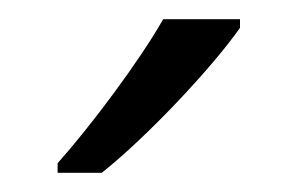

<svg xmlns="http://www.w3.org/2000/svg" viewBox="-20 -786 310 200"><path d="M230 -757V-766H150C125 -722 74 -654 40 -616V-606H86C135 -645 202 -717 230 -757Z"/></svg>

Font: Noto Kufi Arabic Light
Style: Regular
Weight: 300
Designer: Monotype Design Team, David Williams, Khaled Hosny
Foundry: Google LLC
Version: Version 2.109